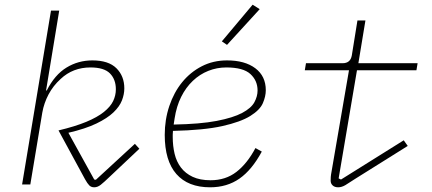

<svg xmlns="http://www.w3.org/2000/svg" viewBox="-20 -785 1840 817"><path d="M197 -740H232L176 -400H179Q213 -467 263 -497.5Q313 -528 373 -528Q442 -528 475.5 -494.5Q509 -461 509 -409Q509 -384 499 -358Q489 -332 463 -307Q437 -282 390.5 -259.5Q344 -237 271 -220L381 -21L388 -20L554 -173L573 -152L449 -35Q422 -9 408.5 1.5Q395 12 381 12Q368 12 360 4Q352 -4 342 -22L229 -230Q300 -247 347 -266.5Q394 -286 422 -308.5Q450 -331 461.5 -355Q473 -379 473 -405Q473 -447 448 -472.5Q423 -498 365 -498Q290 -498 238 -449Q206 -420 186.5 -383Q167 -346 160 -306L109 0H74Z M874 12Q780 12 730.5 -44.5Q681 -101 681 -211Q681 -276 700.5 -334Q720 -392 755 -435Q790 -478 838.5 -503Q887 -528 946 -528Q1022 -528 1066.5 -494.5Q1111 -461 1111 -401Q1111 -375 1098.5 -346Q1086 -317 1045 -291.5Q1004 -266 926 -248.5Q848 -231 716 -228Q715 -220 715 -212Q715 -204 715 -202Q715 -164 723 -130.5Q731 -97 750 -72Q769 -47 800 -32.5Q831 -18 876 -18Q940 -18 986 -53.5Q1032 -89 1067 -155L1094 -140Q1052 -62 999 -25Q946 12 874 12ZM943 -498Q903 -498 866.5 -483.5Q830 -469 800.5 -441Q771 -413 751 -373Q731 -333 723 -281L719 -255Q832 -257 902 -270.5Q972 -284 1010.5 -304.5Q1049 -325 1062.5 -350Q1076 -375 1076 -400Q1076 -442 1045.5 -470Q1015 -498 943 -498ZM946 -594 924 -609 1055 -765 1085 -746Z M1419 12Q1404 12 1395.5 4Q1387 -4 1387 -16Q1387 -24 1387.5 -32Q1388 -40 1391 -56L1465 -486H1277L1282 -516H1438Q1471 -516 1477 -549L1501 -698H1535L1505 -516H1757L1752 -486H1499L1421 -26L1431 -21L1698 -188L1715 -164L1493 -25Q1466 -7 1450 2.5Q1434 12 1419 12Z"/></svg>

Font: IBM Plex Mono ExtraLight
Style: Italic
Weight: 200
Italic angle: -9°
Monospace: yes
Designer: Mike Abbink, Paul van der Laan, Pieter van Rosmalen
Foundry: Bold Monday
Version: Version 2.3